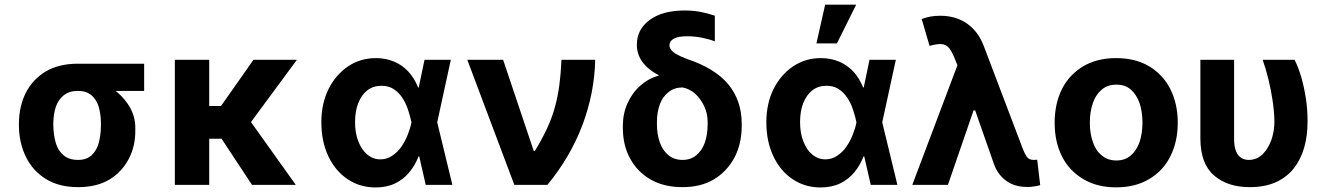

<svg xmlns="http://www.w3.org/2000/svg" viewBox="-20 -806 5781 837"><path d="M62.5 -258.3V-270Q63.5 -344.2 92.8 -401.9Q122.6 -460.4 179.7 -494.6Q236.8 -528.3 319.8 -528.3Q330.6 -522.5 341.8 -505.9Q350.1 -492.2 369.1 -473.1Q386.2 -456.1 417 -446.3Q455.1 -434.1 490.7 -404.3Q525.9 -374.5 547.9 -335.4Q570.3 -293.9 569.8 -248.5V-238.8Q570.8 -168.9 541 -112.8Q511.2 -55.7 456.1 -22.9Q400.9 9.8 320.8 9.8Q237.3 9.8 180.7 -25.4Q123.5 -60.1 93.3 -121.6Q63 -182.6 62.5 -258.3ZM212.4 -270V-258.3Q213.4 -216.8 223.1 -183.1Q233.4 -148.4 256.8 -129.4Q280.3 -108.9 320.8 -108.9Q357.4 -108.9 379.4 -129.4Q401.4 -149.9 410.6 -183.1Q419.9 -219.2 419.9 -258.3V-270Q419.9 -305.2 410.6 -339.4Q400.9 -371.6 379.4 -390.1Q356.9 -409.7 319.8 -409.7Q281.2 -409.7 257.3 -390.1Q233.4 -370.6 223.1 -339.4Q213.4 -310.1 212.4 -270ZM319.8 -528.3H608.4V-409.7H319.8Z M742.2 -545.4H892.1V0H742.2ZM1085 -545.4H1274.4L1020.5 -201.2H866.2L848.1 -343.8H943.4ZM1269.5 0H1078.6L934.1 -219.2L1059.1 -294.9Z M1616.2 11.2Q1547.4 10.7 1494.6 -25.4Q1441.4 -61 1411.1 -125.5Q1380.9 -189.9 1380.9 -272.9Q1380.9 -355 1412.6 -418.5Q1443.8 -480.5 1498 -517.1Q1551.3 -552.7 1618.7 -552.7Q1662.1 -552.7 1698.7 -537.1Q1734.4 -522 1761.2 -492.7Q1786.6 -464.8 1802.7 -424.8H1848.1L1885.7 -273.9L1952.1 0H1835.9L1773.4 -273.9Q1769 -296.4 1758.3 -329.1Q1749 -356.9 1733.4 -380.4Q1718.3 -403.3 1695.8 -418Q1673.8 -432.1 1643.1 -432.1Q1606.9 -432.1 1581.1 -412.1Q1555.7 -392.1 1541.5 -356Q1527.8 -320.8 1527.8 -273.9Q1527.8 -225.6 1542 -190.4Q1556.2 -152.8 1580.6 -132.8Q1606 -111.3 1638.2 -111.3Q1666.5 -111.3 1689.5 -127Q1712.9 -142.1 1729.5 -166Q1746.6 -190.9 1757.3 -218.3Q1768.6 -246.6 1773.4 -271.5L1830.6 -545.4H1945.3L1885.7 -271.5L1848.1 -124.5H1804.7Q1790 -85.9 1764.6 -55.2Q1739.7 -24.4 1702.1 -6.3Q1665.5 11.2 1616.2 11.2Z M2366.2 0H2222.2L2017.1 -545.4H2173.3L2306.6 -148.4H2312Q2343.8 -200.7 2365.7 -248Q2386.7 -293.9 2399.4 -340.3Q2412.1 -386.7 2418.5 -436Q2424.8 -482.9 2427.7 -545.4H2574.7Q2571.8 -401.4 2519 -260.7Q2465.3 -119.6 2366.2 0Z M2756.3 -610.8Q2755.9 -677.7 2812.5 -719.2Q2868.2 -760.3 2964.8 -760.3Q2997.1 -760.3 3030.3 -754.9Q3061 -749 3096.2 -737.8V-625.5Q3074.2 -634.8 3042.5 -641.1Q3009.3 -647.9 2976.6 -647.9Q2936.5 -647.9 2918 -637.7Q2898.4 -627 2898.4 -608.9Q2898.4 -599.1 2905.3 -589.4Q2910.6 -580.6 2928.7 -569.8Q2944.3 -560.5 2975.1 -548.8Q3096.2 -508.8 3154.8 -438.5Q3213.4 -367.2 3213.4 -267.1V-257.3Q3213.4 -179.2 3181.6 -118.7Q3148.9 -58.1 3091.8 -23.9Q3035.2 9.8 2955.6 9.8Q2875 9.8 2817.4 -22.9Q2758.8 -56.2 2727.1 -114.7Q2695.3 -171.9 2695.3 -248.5V-258.3Q2695.3 -311 2715.8 -356.4Q2736.3 -401.9 2772 -433.1Q2808.6 -465.3 2851.6 -476.1L2850.6 -478.5Q2805.2 -502.4 2780.8 -535.6Q2756.3 -568.8 2756.3 -610.8ZM2843.8 -273.9V-265.6Q2843.8 -220.7 2856.4 -185.1Q2868.7 -150.4 2894 -129.4Q2918.9 -108.9 2955.6 -108.9Q2991.2 -108.9 3015.6 -129.4Q3040.5 -149.9 3052.7 -184.6Q3064.9 -219.7 3064.9 -265.6V-273.9Q3064.9 -309.6 3050.8 -340.8Q3035.6 -374 3012.2 -396Q2986.8 -418.9 2955.6 -424.8Q2919.9 -424.8 2894.5 -404.8Q2868.2 -383.8 2856.4 -351.1Q2843.8 -315.9 2843.8 -273.9Z M3556.2 11.2Q3487.3 10.7 3434.6 -25.4Q3381.3 -61 3351.1 -125.5Q3320.8 -189.9 3320.8 -272.9Q3320.8 -355 3352.5 -418.5Q3383.8 -480.5 3438 -517.1Q3491.2 -552.7 3558.6 -552.7Q3602.1 -552.7 3638.7 -537.1Q3674.3 -522 3701.2 -492.7Q3726.6 -464.8 3742.7 -424.8H3788.1L3825.7 -273.9L3892.1 0H3775.9L3713.4 -273.9Q3709 -296.4 3698.2 -329.1Q3689 -356.9 3673.3 -380.4Q3658.2 -403.3 3635.7 -418Q3613.8 -432.1 3583 -432.1Q3546.9 -432.1 3521 -412.1Q3495.6 -392.1 3481.4 -356Q3467.8 -320.8 3467.8 -273.9Q3467.8 -225.6 3481.9 -190.4Q3496.1 -152.8 3520.5 -132.8Q3545.9 -111.3 3578.1 -111.3Q3606.4 -111.3 3629.4 -127Q3652.8 -142.1 3669.4 -166Q3686.5 -190.9 3697.3 -218.3Q3708.5 -246.6 3713.4 -271.5L3770.5 -545.4H3885.3L3825.7 -271.5L3788.1 -124.5H3744.6Q3730 -85.9 3704.6 -55.2Q3679.7 -24.4 3642.1 -6.3Q3605.5 11.2 3556.2 11.2ZM3628.4 -616.7H3539.1L3577.1 -785.6H3712.4Z M4454.6 8.8Q4404.8 8.8 4369.1 -16.1Q4331.5 -41.5 4313.5 -89.4L4221.2 -353L4161.6 -502L4141.1 -553.2Q4128.4 -583.5 4116.2 -598.1Q4103.5 -612.3 4084 -613.8Q4065.9 -615.2 4032.2 -606L3998 -723.1Q4018.6 -730.5 4036.6 -733.9Q4055.2 -737.3 4078.6 -737.3Q4147 -737.3 4195.8 -703.1Q4245.1 -668.5 4269 -604.5L4435.5 -166Q4446.8 -135.7 4457 -121.6Q4466.3 -108.9 4486.3 -108.9Q4491.2 -108.9 4494.1 -109.4Q4495.6 -109.4 4498 -109.4Q4500.5 -109.4 4501.5 -109.9L4514.6 1Q4504.4 4.4 4487.3 6.8Q4470.7 9.8 4454.6 8.8ZM4112.3 0H3957L4173.3 -573.2L4268.1 -324.7H4224.1Z M4845.7 10.7Q4762.7 10.7 4703.1 -24.9Q4641.6 -61 4609.9 -123.5Q4577.6 -187.5 4577.6 -270.5Q4577.6 -354.5 4609.9 -418.5Q4641.1 -480.5 4703.1 -517.6Q4763.2 -552.7 4845.7 -552.7Q4928.7 -552.7 4988.8 -517.6Q5049.8 -481 5081.5 -418.5Q5114.3 -354 5114.3 -270.5Q5114.3 -188 5081.5 -123.5Q5049.8 -60.5 4988.8 -24.9Q4929.2 10.7 4845.7 10.7ZM4909.7 -128.4Q4934.6 -149.4 4947.8 -187Q4960.4 -225.1 4960.4 -271.5Q4960.4 -318.4 4947.8 -356.4Q4934.6 -393.6 4909.7 -415.5Q4885.3 -437 4846.7 -437Q4808.1 -437 4783.2 -415.5Q4756.3 -393.1 4744.1 -356.4Q4731 -319.3 4731 -271.5Q4731 -224.6 4744.1 -187Q4756.3 -149.9 4783.2 -128.4Q4808.6 -106.4 4846.7 -106.4Q4884.8 -106.4 4909.7 -128.4Z M5212.9 -203.1V-545.4H5359.9V-201.7Q5359.9 -166.5 5368.7 -146Q5377 -126 5392.1 -117.2Q5405.8 -108.9 5423.8 -108.9Q5458.5 -108.9 5483.9 -133.3Q5508.3 -157.2 5522.5 -196.3Q5535.6 -234.4 5535.6 -276.9Q5535.2 -316.4 5527.8 -367.2Q5522 -408.2 5509.8 -459.5Q5498 -507.8 5484.4 -545.4H5623.5Q5638.7 -515.6 5651.9 -472.7Q5664.6 -428.7 5672.4 -379.4Q5680.2 -330.6 5680.2 -276.9Q5680.2 -214.8 5666 -164.6Q5651.4 -112.3 5621.1 -73.2Q5590.8 -34.2 5543 -12.2Q5495.1 9.8 5428.2 9.8Q5330.6 9.8 5272 -41.5Q5212.9 -92.8 5212.9 -203.1Z"/></svg>

Font: My Font
Style: Bold
Weight: 500
Designer: Rasmus Andersson
Foundry: rsms
Version: Version 0.001